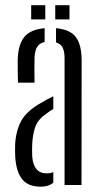

<svg xmlns="http://www.w3.org/2000/svg" viewBox="-20 -715 388 742"><path d="M49.5 -395.5Q49 -414.5 48.5 -440.5Q48 -466.5 48.5 -486Q50.5 -544 74.5 -572.8Q98.5 -601.5 152.5 -606V-552.5Q134 -549 124.5 -535.2Q115 -521.5 113.5 -492.5Q113 -474.5 113 -446.2Q113 -418 113.5 -395.5ZM229.5 0V-490.5Q229.5 -516.5 222 -531.2Q214.5 -546 196.5 -551V-606Q252 -601 274 -570.5Q296 -540 295.5 -477.5L295 0ZM39 -106.5Q38.5 -119.5 38.2 -132.2Q38 -145 38.5 -157.5Q41.5 -210.5 62.5 -248.5Q83.5 -286.5 139.5 -318Q150.5 -324.5 162.2 -330.8Q174 -337 186 -343V-294Q178.5 -289.5 170.5 -284Q162.5 -278.5 153.5 -271.5Q124 -250 115 -220.8Q106 -191.5 104.5 -157.5Q104 -149 104 -136.2Q104 -123.5 104.5 -110.5Q109.5 -45 160.5 -45Q175 -45 186 -50V-9Q167.5 6.5 138 6.5Q89.5 6.5 66.2 -21.8Q43 -50 39 -106.5ZM193.5 -640V-695H248.5V-640ZM100.5 -640V-695H155V-640Z"/></svg>

Font: Big Shoulders Stencil Display
Style: Regular
Weight: 400
Designer: Patric King
Foundry: XO Type Co
Version: Version 1.000